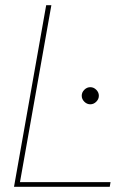

<svg xmlns="http://www.w3.org/2000/svg" viewBox="-20 -720 520 740"><path d="M34 0 158 -700H178L57 -18H406L403 0ZM328 -318Q315 -318 305 -328Q295 -338 295 -351Q295 -364 305 -374Q315 -384 328 -384Q341 -384 351 -374Q361 -364 361 -351Q361 -338 351 -328Q341 -318 328 -318Z"/></svg>

Font: DM Sans Thin
Style: Italic
Weight: 250
Italic angle: -10°
Designer: Colophon Foundry, Jonny Pinhorn
Foundry: Colophon Foundry
Version: Version 4.004;gftools[0.9.30]